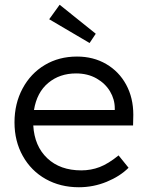

<svg xmlns="http://www.w3.org/2000/svg" viewBox="-20 -777 618 808"><path d="M41 -262Q41 -341 75 -404.5Q109 -468 168.5 -503.5Q228 -539 304 -539Q373 -539 427 -507.5Q481 -476 511 -420.5Q541 -365 541 -294L540 -249H120Q125 -162 179 -111Q233 -60 322 -60Q363 -60 399.5 -74Q436 -88 479 -123L521 -71Q485 -35 429 -12Q373 11 312 11Q234 11 172.5 -23.5Q111 -58 76 -120.5Q41 -183 41 -262ZM463 -314V-321Q463 -359 443 -392.5Q423 -426 386 -447Q349 -468 300 -468Q231 -468 183 -428Q135 -388 123 -314ZM187 -696 231 -757 383 -635 357 -596Z"/></svg>

Font: Lexend HM
Style: Regular
Weight: 400
Designer: Bonnie Shaver-Troup, Thomas Jockin, Octavio Pardo
Foundry: Lexend
Version: Version 1.091